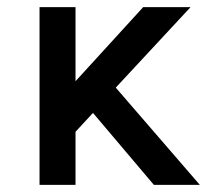

<svg xmlns="http://www.w3.org/2000/svg" viewBox="-20 -519 617 539"><path d="M91 0V-499H192V-291L382 -499H515L305 -273L541 0H412L241 -202L192 -149V0Z"/></svg>

Font: Maven Pro Medium
Style: Regular
Weight: 500
Designer: Joe Prince
Foundry: Joe Prince
Version: Version 2.103